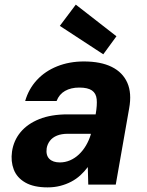

<svg xmlns="http://www.w3.org/2000/svg" viewBox="-20 -799 635 831"><path d="M186 12Q126 12 89.5 -9Q53 -30 39.5 -65.5Q26 -101 32 -143Q39 -191 69 -227Q99 -263 150 -283.5Q201 -304 273 -304H394Q401 -344 398.5 -369.5Q396 -395 378 -407.5Q360 -420 323 -420Q287 -420 261.5 -405.5Q236 -391 225 -362H89Q104 -414 139.5 -452.5Q175 -491 227.5 -512Q280 -533 343 -533Q416 -533 463.5 -509.5Q511 -486 531 -441Q551 -396 539 -330L481 0H362L360 -76Q346 -57 328 -40.5Q310 -24 288 -12.5Q266 -1 240.5 5.5Q215 12 186 12ZM239 -96Q262 -96 283 -105Q304 -114 321.5 -130.5Q339 -147 352 -169Q365 -191 373 -217V-220H274Q246 -220 226.5 -212Q207 -204 196 -189.5Q185 -175 182 -157Q178 -127 193.5 -111.5Q209 -96 239 -96ZM427 -564 239 -687 308 -779 484 -642Z"/></svg>

Font: DM Sans 10pt ExtraBold
Style: Italic
Weight: 800
Italic angle: -10°
Version: Version 4.004;gftools[0.9.30]